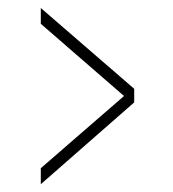

<svg xmlns="http://www.w3.org/2000/svg" viewBox="-20 -508 432 480"><path d="M82 -47.5V-87.5L290 -268L82 -448.5V-488L315.5 -286V-252Z"/></svg>

Font: Imbue Thin 10pt Light
Style: Regular
Weight: 300
Version: Version 1.102